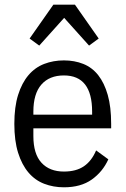

<svg xmlns="http://www.w3.org/2000/svg" viewBox="-20 -785 535 817"><path d="M252 12Q207 12 168 -3Q129 -18 101 -51Q73 -84 57 -135Q41 -186 41 -258Q41 -330 57 -381Q73 -432 101 -465Q129 -498 168 -513Q207 -528 252 -528Q297 -528 334.5 -513Q372 -498 398 -465Q424 -432 438.5 -381Q453 -330 453 -258V-239H122V-206Q122 -130 156.5 -92.5Q191 -55 252 -55Q304 -55 337 -77.5Q370 -100 389 -145L441 -107Q417 -54 370.5 -21Q324 12 252 12ZM252 -464Q190 -464 156 -425Q122 -386 122 -310V-297H372V-310Q372 -464 252 -464ZM299 -765 400 -621 359 -591 253 -709 147 -591 106 -621 207 -765Z"/></svg>

Font: IBM Plex Sans Cond
Style: Regular
Weight: 400
Width: 3
Designer: Mike Abbink, Paul van der Laan, Pieter van Rosmalen
Foundry: Bold Monday
Version: Version 1.3